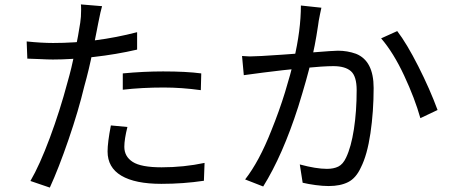

<svg xmlns="http://www.w3.org/2000/svg" viewBox="-20 -815 2040 871"><path d="M425 -707 419 -676Q416 -662 400 -581Q384 -500 362 -422Q336 -313 291 -182Q246 -51 206 36L118 6Q160 -66 206 -189.5Q252 -313 286 -441Q304 -503 320 -580.5Q336 -658 344 -712Q348 -737 348 -770Q348 -788 347 -795L443 -787Q437 -768 425 -707ZM602 -669V-590Q507 -568 404.5 -556.5Q302 -545 220 -545Q197 -545 159 -547L104 -549L101 -627Q168 -620 221 -620Q414 -620 602 -669ZM720 -491Q825 -491 893 -482L891 -406Q804 -418 723 -418Q624 -418 537 -408V-482Q632 -491 720 -491ZM544 -149Q544 -105 582 -80.5Q620 -56 713 -56Q814 -56 908 -76L905 5Q812 19 712 19Q593 19 530.5 -18Q468 -55 468 -128Q468 -169 483 -246L558 -239Q544 -183 544 -149Z M1432 -752 1426 -721 1423 -700Q1408 -599 1392 -541Q1374 -463 1333 -331Q1262 -110 1174 31L1092 -1Q1156 -83 1211 -223Q1247 -312 1273 -396.5Q1299 -481 1313 -543Q1345 -678 1345 -790L1438 -780ZM1965 -316 1887 -279Q1862 -368 1813.5 -472Q1765 -576 1709 -641L1782 -674Q1825 -618 1877.5 -514.5Q1930 -411 1965 -316ZM1113 -559Q1129 -559 1167 -561Q1207 -563 1261 -567L1302 -570L1394 -577Q1494 -585 1513 -585Q1556 -585 1595 -571Q1675 -539 1675 -416Q1675 -309 1660.5 -210.5Q1646 -112 1617 -55Q1595 -7 1559.5 11Q1524 29 1471 29Q1444 29 1411 24.5Q1378 20 1353 14L1340 -69Q1414 -49 1463 -49Q1494 -49 1515 -59.5Q1536 -70 1550 -100Q1573 -148 1585.5 -229Q1598 -310 1598 -406Q1598 -469 1572 -492Q1546 -515 1492 -515Q1448 -515 1354.5 -506Q1261 -497 1176 -486L1086 -474L1078 -561Q1102 -559 1113 -559Z"/></svg>

Font: Merged Yaku Han JP
Style: Regular
Weight: 400
Designer: Ryoko NISHIZUKA 西塚涼子 (kana, bopomofo & ideographs); Paul D. Hunt (Latin, Greek & Cyrillic); Sandoll Communications 산돌커뮤니
Foundry: Adobe
Version: Version 2.004